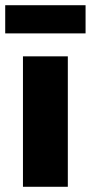

<svg xmlns="http://www.w3.org/2000/svg" viewBox="-30 -716 348 736"><path d="M58 0V-500H230V0ZM-10 -588V-696H298V-588Z"/></svg>

Font: Source Sans 3 Black
Style: Regular
Weight: 900
Designer: Paul D. Hunt
Foundry: Adobe
Version: Version 3.046;hotconv 1.0.118;makeotfexe 2.5.65603